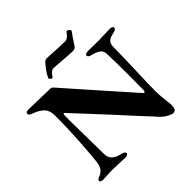

<svg xmlns="http://www.w3.org/2000/svg" viewBox="-214 -1030 1237 1237"><g transform="rotate(-45 404.5 -411.5)"><path d="M10 0ZM578 -51Q486 -149 386 -260L193 -468Q183 -480 180 -480Q173 -480 173 -460Q172 -424 173.5 -362Q175 -300 175 -272Q177 -158 177 -111Q177 -79 196.5 -60Q216 -41 256 -32Q284 -26 284 -12Q284 -5 276.5 -1Q269 3 259 3Q228 3 194 1Q166 -1 148 -1Q118 -1 90 1Q62 3 55 3Q47 3 39 -1Q31 -5 31 -11Q31 -18 37.5 -22.5Q44 -27 57 -32Q103 -49 108 -114Q116 -188 122.5 -293.5Q129 -399 129 -508Q129 -555 106 -579Q83 -603 38 -620Q10 -628 10 -642Q10 -658 36 -658Q54 -658 114 -656Q222 -653 230 -653Q242 -653 251 -642Q290 -598 406 -466Q504 -354 624 -220Q634 -207 640 -207Q648 -207 648 -222L649 -362Q649 -471 646 -555Q645 -581 627 -595Q609 -609 572 -618Q545 -624 545 -639Q545 -645 552.5 -649Q560 -653 570 -653L667 -652L713 -653Q745 -655 774 -655Q785 -655 792 -651Q799 -647 799 -640Q799 -625 773 -620Q737 -613 722.5 -600Q708 -587 707 -558Q707 -513 705 -445.5Q703 -378 702 -349Q697 -232 697 -158Q697 -120 705 -62L708 -26Q708 19 680 19Q664 19 635 1.5Q606 -16 578 -51ZM268 -707Q268 -714 284 -739.5Q300 -765 318.5 -786.5Q337 -808 346 -808Q360 -808 394 -806Q418 -804 429 -804L449 -803Q487 -801 513 -801Q531 -801 548 -820Q553 -826 559.5 -834Q566 -842 568 -842Q573 -842 582 -835Q591 -828 591 -823Q591 -819 583.5 -809Q576 -799 573 -795L550 -761L533 -735Q524 -721 502 -721Q489 -721 468 -723Q447 -725 424 -726Q350 -732 335 -732Q322 -732 305 -713Q303 -710 296 -700.5Q289 -691 287 -691Q282 -691 275 -697.5Q268 -704 268 -707Z"/></g></svg>

Font: EB Garamond
Style: Bold
Weight: 700
Designer: Georg Duffner and Octavio Pardo
Foundry: Georg Duffner
Version: Version 1.000; ttfautohint (v1.6)